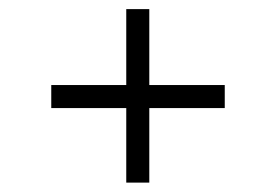

<svg xmlns="http://www.w3.org/2000/svg" viewBox="-20 -425 597 415"><path d="M252.9 -30.3V-191.4H90.8V-241.2H252.9V-405.3H302.7V-241.2H465.8V-191.4H302.7V-30.3Z"/></svg>

Font: Padauk
Style: Regular
Weight: 400
Designer: Debbi Hosken, Becca Hirsbrunner Spalinger
Foundry: SIL International
Version: Version 5.003